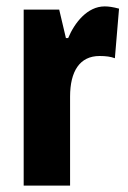

<svg xmlns="http://www.w3.org/2000/svg" viewBox="-20 -580 400 600"><path d="M307 -560C253 -560 213 -509 193 -461H186L165 -550H54V0H199V-278C199 -357 229 -405 291 -405C311 -405 326 -403 339 -398L352 -553C333 -558 320 -560 307 -560Z"/></svg>

Font: Noto Sans Georgian ExtraCondensed ExtraBold
Style: Regular
Weight: 800
Width: 2
Designer: Monotype Design Team, Akaki Razmadze
Foundry: Google LLC
Version: Version 2.005